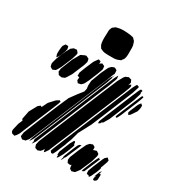

<svg xmlns="http://www.w3.org/2000/svg" viewBox="-214 -1071 1120 1207"><g transform="rotate(30 346.5 -467.5)"><path d="M390 -604 210 -171 167 -67 156 -45 152 -38V-40L145 -31L140 -25L129 -23L118 -20L112 -25L101 -34L102 -43L105 -64L156 -190L207 -313L241 -391L279 -443L299 -468L306 -477L311 -499L308 -522L310 -556L337 -628L362 -681L377 -696L387 -700L397 -703L409 -697L414 -694L415 -689L416 -669L407 -649ZM323 -616 298 -555 281 -521 266 -506 252 -503 244 -501 239 -508 232 -517 233 -523 234 -538 230 -539 220 -541V-547V-564L235 -604L262 -667L278 -690L284 -697L300 -692V-682L298 -675L316 -686L324 -682L334 -678L335 -673L337 -657L334 -646ZM527 -600 341 -152 297 -46 282 -24 276 -19 274 -27 271 -40 264 -27 254 -16 243 -12 235 -9 224 -13 216 -16 212 -27 209 -37 211 -45 215 -64 265 -185 413 -542 453 -638 475 -677 483 -686 498 -692 503 -695 516 -691 524 -689 526 -684 532 -671 530 -664 526 -648 533 -658 541 -661 544 -650 540 -635ZM137 -617 104 -538 89 -512 83 -504 63 -495 56 -499 45 -506 43 -512 40 -527 42 -538 51 -570 78 -634 96 -666 113 -679 127 -680 135 -681 144 -670 149 -664 148 -653ZM369 -126 353 -89 343 -64 331 -40 325 -37V-41L320 -36L314 -43L309 -50L311 -55L317 -72L364 -186L517 -555L556 -649L568 -672L573 -679L589 -673L587 -663L573 -620L566 -603L557 -581L480 -394L449 -320L443 -308L442 -307L425 -274L402 -231L387 -176L374 -142ZM222 -620 186 -534 164 -498 157 -490 137 -482 126 -484 115 -486 111 -493 103 -505 104 -510 106 -527 119 -560 140 -612 169 -663 172 -664 175 -667V-666L196 -676L206 -678L216 -673L226 -668L228 -658L230 -647ZM39 -618 42 -646 44 -657 50 -665 56 -674H70L76 -673L78 -668L81 -653L77 -637L66 -607L58 -590L46 -575L43 -583L39 -596ZM423 -590 244 -156 202 -55 189 -35 183 -28 185 -37 187 -45 186 -50 185 -61 192 -78 237 -186 391 -558 427 -644 437 -663 442 -670V-664L444 -650L439 -633L436 -626ZM603 -585 530 -407 507 -368 497 -362 492 -353 480 -347V-362L503 -419L579 -603L600 -652L608 -666L621 -663L618 -651L616 -646L619 -648V-636ZM401 -597 222 -163 180 -63 167 -42 161 -35 163 -44 171 -70 215 -176 359 -524 396 -615 407 -639 411 -643 412 -644 423 -663 420 -656 414 -641V-635ZM631 -587 580 -464 569 -442 564 -434 555 -439 558 -449 572 -484 617 -592 631 -624 636 -634 646 -632 644 -623ZM658 -536 630 -495 618 -487 611 -502 617 -519 640 -573 653 -591 659 -586 665 -581V-576L664 -559ZM200 -352 209 -346 207 -341 203 -328 181 -274 101 -82 86 -45 74 -27 64 -16 44 -22 37 -34V-46L48 -93L61 -124L54 -133L66 -193L97 -250L113 -263L122 -258L143 -300L179 -339ZM566 -119 531 -38 513 -14 507 -8 492 -4 487 -2 477 -8 470 -13 469 -21 467 -33 468 -38 459 -32 448 -34 440 -35 436 -43 431 -54 434 -75 459 -137 485 -192 500 -209 510 -212 520 -216 527 -212 536 -207 538 -198 537 -183 540 -187 561 -193 570 -187 579 -181 580 -167ZM627 -79 608 -38 599 -26 592 -34 585 -35 578 -37 577 -42 576 -58 580 -69 590 -96 618 -163 625 -177 635 -186 641 -191 649 -183 655 -178 653 -164 639 -124 636 -118 637 -107ZM402 -99 389 -69 371 -37 363 -30 362 -36 363 -50 359 -46 358 -52 359 -71 390 -148 404 -173 410 -178 417 -167 415 -161 421 -151 417 -138ZM446 -140 430 -103 411 -59 408 -58 400 -40 392 -29 394 -37 399 -54 396 -52 400 -67 426 -132 439 -161 447 -171 460 -175 457 -167ZM591 -123 575 -86 556 -42 541 -35 545 -50 571 -115 584 -144 586 -147 592 -159 599 -165 597 -158 596 -156 605 -158 602 -150ZM643 -23H631L629 -34L635 -56L626 -45L629 -52L643 -87L654 -98L651 -91L645 -73L650 -79L657 -75V-67L656 -41L654 -33ZM247 -873Q247 -877 247 -882Q247 -887 248 -891Q249 -895 250.5 -898Q252 -901 253 -904Q254 -905 254.5 -907.5Q255 -910 256 -911Q258 -912 260 -913.5Q262 -915 263 -916Q266 -918 269 -920.5Q272 -923 275 -925Q277 -926 280.5 -926.5Q284 -927 287 -928Q305 -933 325.5 -933Q346 -933 364 -931Q380 -930 394 -926Q395 -926 397.5 -925.5Q400 -925 401 -924Q404 -922 406 -920Q408 -918 409 -916Q411 -914 413.5 -912Q416 -910 417 -908Q419 -905 420 -901.5Q421 -898 422 -895Q428 -881 428 -865Q428 -849 428 -834Q428 -826 428 -818Q428 -810 427 -802Q426 -798 425 -792Q424 -786 422 -782Q421 -779 418.5 -776.5Q416 -774 414 -771Q413 -770 412 -768Q411 -766 410 -764Q407 -762 403.5 -760.5Q400 -759 397 -758Q380 -750 358.5 -750Q337 -750 319 -750Q307 -750 295 -751.5Q283 -753 272 -759Q270 -760 267.5 -761Q265 -762 263 -763Q262 -765 260.5 -767Q259 -769 258 -771Q257 -774 254.5 -777Q252 -780 251 -783Q250 -786 249.5 -789.5Q249 -793 248 -796Q245 -814 245.5 -833.5Q246 -853 247 -873Z"/></g></svg>

Font: Rubik Marker Hatch
Style: Regular
Weight: 400
Designer: Hubert and Fischer, NaN
Foundry: Hubert & Fischer, NaN
Version: Version 2.200